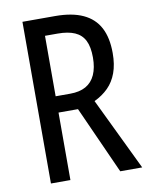

<svg xmlns="http://www.w3.org/2000/svg" viewBox="-81 -774 654 835"><g transform="rotate(-10 245.5 -357.0)"><path d="M220 -714Q295 -714 343.5 -691.5Q392 -669 415.5 -624.5Q439 -580 439 -512Q439 -462 425.5 -425Q412 -388 386.5 -362.5Q361 -337 325 -320L479 0H382L248 -298H162V0H76V-714ZM218 -637H162V-370H226Q268 -370 295.5 -385.5Q323 -401 337 -432Q351 -463 351 -508Q351 -555 337 -583Q323 -611 293.5 -624Q264 -637 218 -637Z"/></g></svg>

Font: Noto Sans Display Condensed
Style: Regular
Weight: 400
Width: 3
Designer: Monotype Design Team
Foundry: Monotype Imaging Inc.
Version: Version 2.003